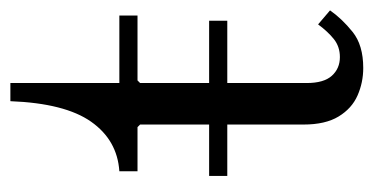

<svg xmlns="http://www.w3.org/2000/svg" viewBox="-195 -515 720 370"><g transform="rotate(-90 165.0 -330.0)"><path d="M11 -287H310V-252H11ZM303 -77 330 -54Q314 -31 288.5 -10.5Q263 10 219 10Q191 10 166 -1Q141 -12 125.5 -37.5Q110 -63 110 -105V-420L105 -425H20V-460Q80 -464 115.5 -514.5Q151 -565 155 -670H190V-460H320V-425H195L190 -420V-99Q190 -66 204 -50.5Q218 -35 240 -35Q260 -35 274.5 -46.5Q289 -58 303 -77Z"/></g></svg>

Font: Brygada 1918
Style: Regular
Weight: 400
Designer: Mateusz Machalski | Borys Kosmynka | Przemek Hoffer
Foundry: NIEPODLEGLA 2018
Version: Version 3.006